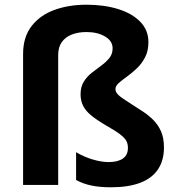

<svg xmlns="http://www.w3.org/2000/svg" viewBox="-20 -785 751 815"><path d="M610 -606Q610 -569 596 -542Q582 -515 561 -495Q540 -475 519 -460Q498 -445 484 -432.5Q470 -420 470 -407Q470 -395 480 -384.5Q490 -374 512.5 -359.5Q535 -345 572 -321Q605 -301 628 -278.5Q651 -256 663.5 -227.5Q676 -199 676 -159Q676 -104 650.5 -66Q625 -28 575 -9Q525 10 451 10Q403 10 367.5 2.5Q332 -5 303 -21V-139Q319 -129 342.5 -119Q366 -109 392.5 -103Q419 -97 441 -97Q480 -97 501.5 -112Q523 -127 523 -157Q523 -175 516 -187.5Q509 -200 489.5 -215Q470 -230 431 -252Q390 -276 366 -296Q342 -316 332 -337.5Q322 -359 322 -385Q322 -416 335.5 -438Q349 -460 369.5 -476Q390 -492 410.5 -507Q431 -522 444.5 -539Q458 -556 458 -580Q458 -611 426 -630Q394 -649 347 -649Q312 -649 285 -638.5Q258 -628 242.5 -606.5Q227 -585 227 -551V0H78V-556Q78 -627 113.5 -673.5Q149 -720 210 -742.5Q271 -765 347 -765Q422 -765 481.5 -746.5Q541 -728 575.5 -692.5Q610 -657 610 -606Z"/></svg>

Font: Noto Sans Cham
Style: Bold
Weight: 700
Version: Version 2.002